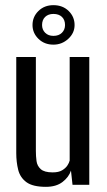

<svg xmlns="http://www.w3.org/2000/svg" viewBox="-20 -716 415 744"><path d="M158 8Q107 8 82.5 -10Q58 -28 50.5 -58Q43 -88 43 -123V-495H119V-131Q119 -111 121.5 -92Q124 -73 138 -60.5Q152 -48 184 -48Q207 -48 220.5 -56Q234 -64 241 -74.5Q248 -85 250 -94V-495H326V0H261L255 -55Q247 -30 222.5 -11Q198 8 158 8ZM187 -543Q152 -543 129 -565.5Q106 -588 106 -619Q106 -651 129 -673.5Q152 -696 187 -696Q223 -696 246 -673.5Q269 -651 269 -619Q269 -588 244.5 -565.5Q220 -543 187 -543ZM187 -577Q208 -577 220 -589Q232 -601 232 -619Q232 -639 220 -650.5Q208 -662 187 -662Q167 -662 155 -650.5Q143 -639 143 -619Q143 -601 155 -589Q167 -577 187 -577Z"/></svg>

Font: Alumni Sans Thin Medium
Style: Regular
Weight: 500
Version: Version 1.018